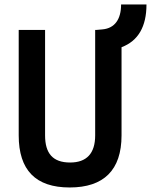

<svg xmlns="http://www.w3.org/2000/svg" viewBox="-20 -827 674 857"><path d="M291 9.8C442.9 9.8 522.5 -67.4 522.5 -222.7V-616.2C597.2 -644.5 633.8 -708.5 633.8 -807.1H520.5C520.5 -742.2 493.2 -700.7 437 -695.8L410.2 -693.4H404.8V-222.7C404.8 -142.1 366.7 -101.6 293 -101.6C215.8 -101.6 181.2 -142.1 181.2 -222.7V-693.4H63.5V-222.7C63.5 -67.4 139.2 9.8 291 9.8Z"/></svg>

Font: Cascadia Code NF SemiBold
Style: Regular
Weight: 600
Monospace: yes
Designer: Aaron Bell
Foundry: Saja Typeworks
Version: Version 2404.023